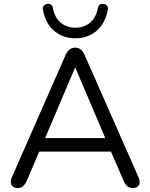

<svg xmlns="http://www.w3.org/2000/svg" viewBox="-20 -956 769 983"><path d="M200 -904Q197 -918 204 -926.5Q211 -935 222 -936Q247 -939 251 -914Q261 -863 292.5 -838.5Q324 -814 366 -814Q408 -814 439.5 -838.5Q471 -863 481 -914Q485 -939 510 -936Q521 -935 528 -926.5Q535 -918 532 -904Q517 -833 472.5 -796.5Q428 -760 366 -760Q304 -760 259 -796.5Q214 -833 200 -904ZM72 7Q48 7 39 -9Q30 -25 41 -49L316 -675Q333 -712 365 -712Q397 -712 413 -675L689 -49Q700 -25 691.5 -9Q683 7 660 7Q628 7 613 -30L548 -180H181L117 -30Q100 7 72 7ZM366 -609H364L211 -249H519Z"/></svg>

Font: Nunito
Style: Regular
Weight: 400
Designer: Vernon Adams
Foundry: Vernon Adams
Version: Version 3.602